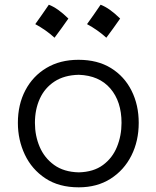

<svg xmlns="http://www.w3.org/2000/svg" viewBox="-20 -782 662 813"><path d="M313.5 11.2Q229.5 11.2 172.1 -26.9Q114.7 -64.9 85.2 -127.2Q55.7 -189.5 55.7 -261.7Q55.7 -339.4 87.4 -399.7Q119.1 -460 176.8 -494.4Q234.4 -528.8 312.5 -528.8Q393.1 -528.8 450 -493.7Q506.8 -458.5 537.1 -397.9Q567.4 -337.4 567.4 -261.7Q567.4 -185.1 536.4 -123.3Q505.4 -61.5 448.2 -25.1Q391.1 11.2 313.5 11.2ZM313.5 -52.2Q376 -53.7 416 -83.3Q456.1 -112.8 475.3 -160.2Q494.6 -207.5 494.6 -261.7Q494.6 -352.1 447.3 -407.2Q399.9 -462.4 313.5 -465.3Q252 -463.9 210.7 -436.8Q169.4 -409.7 148.7 -364.3Q127.9 -318.8 127.9 -261.7Q127.9 -207.5 147.9 -160.4Q168 -113.3 209.2 -83.5Q250.5 -53.7 313.5 -52.2ZM406 -762Q444.1 -747.5 488.7 -703.4Q459.7 -661.5 430.2 -622.3Q411.9 -639 391.2 -653.5Q370.6 -668 348.5 -679.8Q363.6 -700.2 377.3 -720.3Q391 -740.5 406 -762ZM186.8 -762Q224.9 -747.5 269.5 -703.4Q240.5 -661.5 210.9 -622.3Q192.7 -639 172 -653.5Q151.3 -668 129.3 -679.8Q144.3 -700.2 158 -720.3Q171.7 -740.5 186.8 -762Z"/></svg>

Font: Pinar-DS1-FD Regular
Style: Regular
Weight: 400
Designer: Amin Abedi
Version: Version 3.000